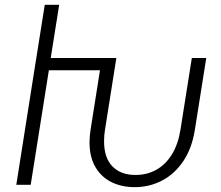

<svg xmlns="http://www.w3.org/2000/svg" viewBox="-20 -770 922 800"><path d="M839.4 -528.3 792 -229.5Q779.8 -151.9 743.4 -98.1Q707 -44.4 654.5 -17.3Q602.1 9.8 541.5 9.8Q486.8 9.8 444.3 -11.2Q401.9 -32.2 377.4 -74.2Q353 -116.2 353 -176.8Q353 -201.7 357.4 -229.5L396.5 -477.1H183.6L107.9 0H47.9L128.9 -513.7L131.3 -528.3L166.5 -750H226.6L191.4 -528.3H464.8L417.5 -229.5Q413.6 -206.5 413.6 -181.2Q413.6 -112.8 448.2 -76.9Q482.9 -41 544.4 -41Q592.3 -41 631.1 -62.5Q669.9 -84 696 -126.2Q722.2 -168.5 731.9 -229.5L779.3 -528.3Z"/></svg>

Font: Mardoto Light
Style: Italic
Weight: 300
Italic angle: -12°
Designer: Christian Robertson, Vahan Hovhannisyan
Foundry: Google
Version: Version 1.000